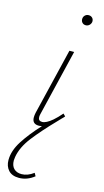

<svg xmlns="http://www.w3.org/2000/svg" viewBox="-146 -653 533 985"><g transform="rotate(15 120.0 -160.5)"><path d="M222 -581Q220 -570 212 -563Q204 -556 194 -556Q182 -556 175 -563.5Q168 -571 168 -582Q168 -594 176 -602Q184 -610 196 -610Q208 -610 215.5 -602Q223 -594 222 -581ZM179 -41Q113 27 70.5 82Q28 137 19 190Q17 204 17 209Q17 237 32 252Q47 267 73 267Q105 267 137 243L146 259Q108 289 65 289Q28 289 9 268Q-10 247 -10 214Q-10 165 23.5 112.5Q57 60 111 2Q101 4 94 4Q59 4 59 -31Q59 -43 62 -56L147 -408H172L88 -59Q85 -49 85 -40Q85 -19 106 -19Q127 -19 160 -47L180 -66L201 -89L213 -77Q209 -73 208 -71Q198 -61 198 -61Z"/></g></svg>

Font: Ysabeau Extralight
Style: Italic
Weight: 200
Italic angle: -12°
Designer: Christian Thalmann (Catharsis Fonts)
Version: Version 0.003